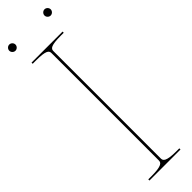

<svg xmlns="http://www.w3.org/2000/svg" viewBox="-312 -882 875 875"><g transform="rotate(-45 125.5 -445.0)"><path d="M-8.5 -870C-8.5 -859 1 -850 11.5 -850C22.5 -850 31.5 -859.5 31.5 -870C31.5 -881 22 -890 11.5 -890C0.5 -890 -8.5 -880.5 -8.5 -870ZM218.5 -870C218.5 -859 228 -850 238.5 -850C249.5 -850 258.5 -859.5 258.5 -870C258.5 -881 249 -890 238.5 -890C227.5 -890 218.5 -880.5 218.5 -870ZM225 0V-7.5H207.5C139 -7.5 132.5 -20.5 132.5 -35V-726.5C132.5 -742 141.5 -752.5 207.5 -752.5H225V-760H25V-752.5H45C111 -752.5 120 -742 120 -726.5V-35C120 -20.5 113.5 -7.5 45 -7.5H25V0Z"/></g></svg>

Font: ZnikomitSC
Style: Regular
Weight: 100
Designer: gluk
Foundry: gluk
Version: Version 0.55